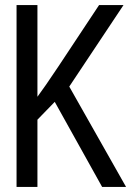

<svg xmlns="http://www.w3.org/2000/svg" viewBox="-20 -734 540 754"><path d="M45 -714H127V-354Q154 -390 210 -474L369 -714H465L252 -394L475 0H381L195 -334L127 -264V0H45Z"/></svg>

Font: Noto Sans Mono UI Cond
Style: Regular
Weight: 400
Width: 3
Monospace: yes
Designer: Monotype Design team
Foundry: Monotype Imaging Inc.
Version: Version 1.000